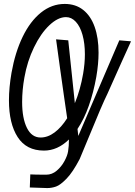

<svg xmlns="http://www.w3.org/2000/svg" viewBox="-20 -755 686 976"><path d="M25.5 -245Q25.5 -309.5 38.5 -385Q57 -489 95.2 -568Q133.5 -647 188.2 -691Q243 -735 309 -735Q364.5 -735 403 -704.5Q441.5 -674 461.2 -618.2Q481 -562.5 481 -487Q481 -430.5 469.5 -364Q455.5 -285.5 431.5 -217.5Q407.5 -149.5 374 -99.5L378 -64L586.5 -550L646 -545L597 -437L526 -278Q499.5 -225 427 -47.5Q393.5 35 385 53.5Q350 120.5 318.5 153Q287 185.5 265 193.2Q243 201 220 201Q204 201 161 199Q150.5 199 131.5 198L134 131.5Q156 133 215 133Q244.5 133 268.5 112.5Q292.5 92 307.5 64.2Q322.5 36.5 326 15Q330.5 -13 330.5 -46Q272.5 10.5 203.5 10.5Q114 10.5 69.8 -58.2Q25.5 -127 25.5 -245ZM321.5 -154 304.5 -271.5Q295 -339 284.8 -411Q274.5 -483 265 -555L327 -550L360.5 -230.5Q388.5 -299 402.5 -380Q411.5 -432.5 411.5 -479Q411.5 -534.5 399.5 -577.5Q387.5 -620.5 365.5 -644.2Q343.5 -668 315.5 -668Q274.5 -668 230.8 -626.5Q187 -585 152.8 -514.2Q118.5 -443.5 104 -361Q92.5 -297 92.5 -237Q92.5 -154 116.8 -105Q141 -56 186.5 -56Q223 -56 257.5 -81.8Q292 -107.5 321.5 -154Z"/></svg>

Font: JuliaMono ExtraBold
Style: Italic
Weight: 800
Italic angle: -9°
Monospace: yes
Designer: cormullion
Foundry: corm
Version: Version 0.057; ttfautohint (v1.8.4)